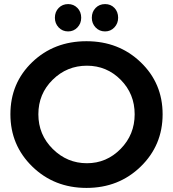

<svg xmlns="http://www.w3.org/2000/svg" viewBox="-20 -911 849 941"><path d="M314 -891Q341 -891 359.5 -872Q378 -853 378 -824Q378 -796 359.5 -776.5Q341 -757 314 -757Q286 -757 267.5 -776.5Q249 -796 249 -824Q249 -853 267.5 -872Q286 -891 314 -891ZM559 -824Q559 -796 540.5 -776.5Q522 -757 495 -757Q467 -757 448.5 -776.5Q430 -796 430 -824Q430 -853 448.5 -872Q467 -891 495 -891Q523 -891 541 -872Q559 -853 559 -824ZM404 -709Q562 -709 669.5 -606Q777 -503 777 -351Q777 -199 669.5 -94.5Q562 10 404 10Q246 10 138.5 -94.5Q31 -199 31 -351Q31 -504 138 -606.5Q245 -709 404 -709ZM406 -589Q308 -589 238 -520Q168 -451 168 -351Q168 -251 238.5 -181Q309 -111 406 -111Q502 -111 571 -181Q640 -251 640 -351Q640 -451 571.5 -520Q503 -589 406 -589Z"/></svg>

Font: Montserrat arm Medium
Style: Regular
Weight: 500
Designer: Julieta Ulanovsky
Foundry: Julieta Ulanovsky
Version: Version 6.000;PS 006.000;hotconv 1.0.88;makeotf.lib2.5.64775